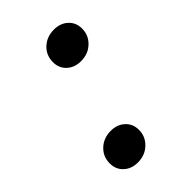

<svg xmlns="http://www.w3.org/2000/svg" viewBox="-145 -481 547 547"><g transform="rotate(-45 128.0 -207.5)"><path d="M168.5 -307.3Q142.7 -307.3 126.2 -322.6Q109.7 -337.9 109.7 -362.1Q109.7 -389.5 129 -407.7Q148.4 -425.8 177.4 -425.8Q203.2 -425.8 219.8 -410.5Q236.3 -395.2 236.3 -371Q236.3 -344.4 216.9 -325.8Q197.6 -307.3 168.5 -307.3ZM79 11.3Q53.2 11.3 36.7 -4Q20.2 -19.4 20.2 -43.5Q20.2 -71 39.5 -89.1Q58.9 -107.3 87.9 -107.3Q113.7 -107.3 130.2 -91.9Q146.8 -76.6 146.8 -52.4Q146.8 -25.8 127.4 -7.3Q108.1 11.3 79 11.3Z"/></g></svg>

Font: Playfair 5pt SemiExpanded Light 12pt
Style: Italic
Weight: 300
Italic angle: -15.6°
Version: Version 2.000;gftools[0.9.28]